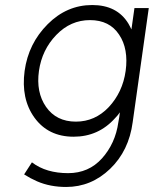

<svg xmlns="http://www.w3.org/2000/svg" viewBox="-20 -532 612 764"><path d="M347 -512Q246 -512 170 -436Q93 -359 78 -250Q63 -139 117 -64Q172 12 273 12Q372 12 438 -62Q443 -67 448 -73Q453 -79 457 -85Q456 -73 454.5 -65.5Q453 -58 451 -46Q445 -3 428.5 33Q412 69 386 98Q333 157 251 157Q208 157 172 146.5Q136 136 107 114L76 162Q101 178 127.5 189.5Q154 201 183 206.5Q212 212 243 212Q343 212 418 140Q493 68 508 -46L572 -500H515L503 -415Q500 -421 497 -427Q494 -433 491 -438Q446 -512 347 -512ZM338 -452Q416 -452 454 -394Q473 -366 479.5 -329.5Q486 -293 480 -250Q474 -207 457 -171Q440 -135 413 -106Q358 -48 282 -48Q204 -48 163 -107Q123 -165 135 -250Q147 -334 204 -393Q261 -452 338 -452Z"/></svg>

Font: Unageo
Style: Light-Italic
Weight: 300
Designer: Richard Sepsi
Foundry: Richard Sepsi
Version: Version 2.000